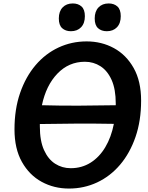

<svg xmlns="http://www.w3.org/2000/svg" viewBox="-20 -1088 856 1113"><path d="M380 5Q293 5 221.5 -34Q150 -73 107 -149.5Q64 -226 64 -338Q64 -455 96.5 -549Q129 -643 186 -710Q243 -777 319 -812.5Q395 -848 482 -848Q569 -848 640.5 -809Q712 -770 755 -693.5Q798 -617 798 -505Q798 -388 765.5 -294Q733 -200 676 -133Q619 -66 543 -30.5Q467 5 380 5ZM472 -730Q379 -730 313 -661.5Q247 -593 223 -478Q330 -475 437 -475.5Q544 -476 651 -478Q651 -479 651 -488Q651 -571 627 -624.5Q603 -678 562.5 -704Q522 -730 472 -730ZM390 -113Q454 -113 505 -145Q556 -177 590.5 -235Q625 -293 640 -370Q532 -372 424 -371.5Q316 -371 211 -369Q211 -362 211 -355Q211 -272 235 -218.5Q259 -165 299.5 -139Q340 -113 390 -113ZM599 -907Q568 -907 548.5 -924.5Q529 -942 529 -981Q529 -1022 551 -1045Q573 -1068 610 -1068Q641 -1068 660.5 -1050.5Q680 -1033 680 -994Q680 -953 658 -930Q636 -907 599 -907ZM391 -907Q360 -907 340.5 -924.5Q321 -942 321 -981Q321 -1022 343 -1045Q365 -1068 402 -1068Q433 -1068 452.5 -1050.5Q472 -1033 472 -994Q472 -953 450 -930Q428 -907 391 -907Z"/></svg>

Font: Pacifico
Style: Regular
Weight: 400
Designer: Vernon Adams
Foundry: Vernon Adams
Version: Version 3.010; ttfautohint (v1.8.4.7-5d5b)